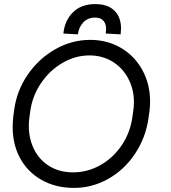

<svg xmlns="http://www.w3.org/2000/svg" viewBox="-20 -897 835 939"><path d="M42 -275Q42 -301 45 -328L49 -357Q61 -452 115 -531Q169 -610 250 -656Q331 -702 421 -702Q505 -702 572 -662.5Q639 -623 676.5 -554Q714 -485 714 -401Q714 -377 711 -353L707 -324Q694 -226 641 -146Q588 -66 508 -21.5Q428 23 338 22Q250 21 182.5 -17.5Q115 -56 78.5 -123Q42 -190 42 -275ZM628 -328 632 -357Q635 -377 635 -397Q635 -461 607 -513.5Q579 -566 529.5 -596Q480 -626 418 -626Q348 -626 285 -589Q222 -552 180 -489.5Q138 -427 128 -353L124 -324Q121 -303 121 -282Q121 -216 148 -164Q175 -112 224 -83Q273 -54 337 -54Q409 -54 472 -90Q535 -126 576.5 -188.5Q618 -251 628 -328ZM572 -757Q572 -749 570 -729L497 -733Q499 -749 499 -755Q499 -781 485.5 -796Q472 -811 445 -811Q409 -811 387 -787Q365 -763 361 -729L290 -733Q296 -796 336.5 -836.5Q377 -877 446 -877Q507 -877 539.5 -845Q572 -813 572 -757Z"/></svg>

Font: Bellota
Style: Bold Italic
Weight: 700
Italic angle: -7.5°
Designer: Kemie Guaida
Foundry: Kemie Guaida
Version: Version 4.001